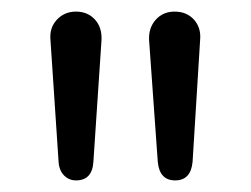

<svg xmlns="http://www.w3.org/2000/svg" viewBox="-20 -732 432 331"><path d="M111 -421Q99 -421 90.5 -429.5Q82 -438 81 -453L67 -663Q65 -684 78 -698Q91 -712 111 -712Q131 -712 143.5 -698.5Q156 -685 155 -663L141 -453Q139 -421 111 -421ZM252 -453 237 -663Q236 -684 248.5 -698Q261 -712 281 -712Q302 -712 314.5 -698Q327 -684 325 -663L312 -453Q309 -421 282 -421Q255 -421 252 -453Z"/></svg>

Font: Nunito
Style: Regular
Weight: 400
Designer: Vernon Adams
Foundry: Vernon Adams
Version: Version 3.602